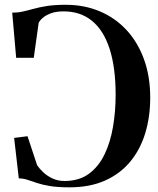

<svg xmlns="http://www.w3.org/2000/svg" viewBox="-20 -772 662 802"><path d="M270 10.5Q220 10.5 187.8 5Q155.5 -0.5 134 -7.8Q112.5 -15 95.2 -20.8Q78 -26.5 58.5 -27L39 -196L95 -203L135 -82Q144 -68.5 160 -53Q176 -37.5 198.8 -26.8Q221.5 -16 249.5 -16Q310.5 -16 351.5 -46.2Q392.5 -76.5 417 -127.8Q441.5 -179 452.2 -243.2Q463 -307.5 463 -375.5Q463 -490 438 -567.5Q413 -645 364.5 -684.8Q316 -724.5 245.5 -724.5Q216 -724.5 195 -717.2Q174 -710 160.8 -699.2Q147.5 -688.5 141.5 -676.5L121 -530.5H47.5L31 -719Q54 -719 75.2 -723.8Q96.5 -728.5 120.5 -735.2Q144.5 -742 176.8 -747Q209 -752 254.5 -752Q332.5 -752 397.2 -724.5Q462 -697 509 -646Q556 -595 581.8 -523.5Q607.5 -452 607.5 -364.5Q607.5 -284.5 586.8 -216Q566 -147.5 524 -96.8Q482 -46 418.8 -17.8Q355.5 10.5 270 10.5Z"/></svg>

Font: Merriweather 144pt SemiBold
Style: Regular
Weight: 600
Version: Version 2.100